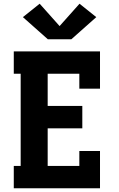

<svg xmlns="http://www.w3.org/2000/svg" viewBox="-20 -1011 640 1031"><path d="M54 0V-120H91V-615H54V-735H517V-535H406V-615H236V-442H422V-322H236V-120H406V-200H517V0ZM237 -800 103 -919 193 -991 300 -871 407 -991 497 -919 363 -800Z"/></svg>

Font: Iosevka Slab Heavy Extended
Style: Regular
Weight: 900
Width: 7
Monospace: yes
Designer: Belleve Invis
Foundry: Belleve Invis
Version: Version 11.1.0; ttfautohint (v1.8.3)